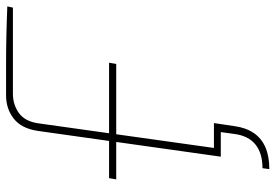

<svg xmlns="http://www.w3.org/2000/svg" viewBox="-154 -576 886 617"><g transform="rotate(-90 288.5 -267.0)"><path d="M94 0 98 -22H202L192 45Q187 81 170 106Q153 131 124 143.5Q95 156 54 156L57 134Q105 134 133 111.5Q161 89 167 44L173 0ZM21 -336 25 -359H396L392 -336ZM291 -690Q340 -690 387 -690Q434 -690 481.5 -689Q529 -688 577 -686L573 -668H296Q261 -668 234 -648.5Q207 -629 201 -585L119 0H94L177 -589Q185 -641 216.5 -665.5Q248 -690 291 -690Z"/></g></svg>

Font: Exo 2 Thin
Style: Italic
Weight: 250
Italic angle: -8°
Designer: Natanael Gama
Foundry: Natanael Gama
Version: Version 2.010